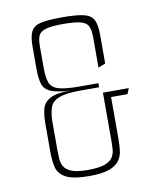

<svg xmlns="http://www.w3.org/2000/svg" viewBox="-73 -684 619 739"><g transform="rotate(-10 236.0 -315.0)"><path d="M218 -5Q155 -5 126.5 -20Q98 -35 91.5 -61.5Q85 -88 85 -120V-232Q85 -265 91 -289.5Q97 -314 122 -328Q147 -342 202 -342Q150 -344 125.5 -355Q101 -366 94.5 -388.5Q88 -411 88 -444V-534Q88 -574 98.5 -593.5Q109 -613 137.5 -619Q166 -625 219 -625Q276 -625 304.5 -618Q333 -611 342.5 -591Q352 -571 352 -534V-421L324 -410V-528Q324 -555 317.5 -570.5Q311 -586 288.5 -592.5Q266 -599 217 -599Q173 -599 151 -592.5Q129 -586 122.5 -571.5Q116 -557 116 -530V-446Q116 -409 123.5 -388Q131 -367 157.5 -359Q184 -351 239 -351H313V-335H239Q185 -335 158 -325Q131 -315 122.5 -294.5Q114 -274 113 -239V-123Q113 -108 114 -91.5Q115 -75 123 -60.5Q131 -46 152.5 -37.5Q174 -29 216 -29Q259 -29 282 -37.5Q305 -46 313.5 -60.5Q322 -75 323 -91.5Q324 -108 324 -123V-312H425L416 -290H352V-129Q352 -104 349.5 -81.5Q347 -59 334.5 -42Q322 -25 295 -15Q268 -5 218 -5Z"/></g></svg>

Font: Smooch Sans Thin ExtraLight
Style: Regular
Weight: 250
Version: Version 1.010